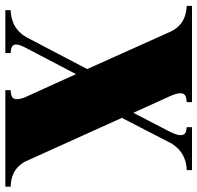

<svg xmlns="http://www.w3.org/2000/svg" viewBox="-30 -710 740 720"><g transform="rotate(90 340.0 -350.0)"><path d="M18 -20V0H179V-20C155 -21 133 -26 158 -74L258 -265L346 -71C363 -24 341 -21 318 -20V0H680V-20C656 -21 613 -25 586 -74L422 -437L518 -623C549 -673 594 -680 618 -680V-700H457V-680C481 -679 501 -671 474 -617L403 -480L340 -619C316 -674 338 -679 363 -680V-700H2V-680C26 -679 72 -674 98 -621L239 -307L119 -78C88 -26 42 -21 18 -20Z"/></g></svg>

Font: Sprat Condensed Black
Style: Regular
Weight: 900
Designer: Ethan Nakache
Foundry: Collletttivo
Version: Version 2.000;Glyphs 3.2 (3217)